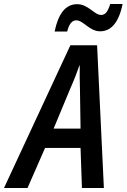

<svg xmlns="http://www.w3.org/2000/svg" viewBox="-79 -943 635 963"><path d="M195 -785H258C267 -822 282 -841 303 -841C340 -841 369 -786 423 -786C476 -786 516 -826 536 -923H474C461 -883 449 -868 428 -868C394 -868 364 -922 308 -922C249 -922 213 -873 195 -785ZM190 -298 274 -500C293 -542 307 -580 319 -614H321C320 -578 321 -537 322 -498L325 -298ZM-59 0H59L147 -201H325L332 0H442L408 -716H274Z"/></svg>

Font: Noto Sans Display SemiCondensed Medium
Style: Italic
Weight: 500
Width: 4
Italic angle: -12°
Designer: Monotype Design Team
Foundry: Monotype Imaging Inc.
Version: Version 1.900